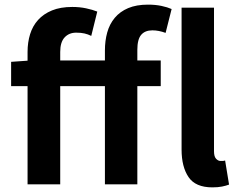

<svg xmlns="http://www.w3.org/2000/svg" viewBox="-20 -796 1029 829"><path d="M28 -424V-529L99 -534V-572Q99 -613 110 -648.5Q121 -684 144.5 -710Q168 -736 204.5 -751Q241 -766 292 -766Q324 -766 352 -760Q380 -754 400 -746L374 -641Q360 -648 345 -651.5Q330 -655 309 -655Q278 -655 259 -634.5Q240 -614 240 -572V-535H433V-578Q433 -620 443 -656Q453 -692 475.5 -719Q498 -746 533.5 -761Q569 -776 619 -776Q651 -776 677 -770.5Q703 -765 721 -757L695 -654Q665 -665 638 -665Q606 -665 589.5 -645.5Q573 -626 573 -581V-535H674V-424H573V0H433V-424H240V0H99V-424ZM904 -763V-143Q904 -120 913 -110.5Q922 -101 932 -101Q937 -101 941 -101Q945 -101 952 -103L969 1Q956 6 938.5 9.5Q921 13 897 13Q824 13 794 -31.5Q764 -76 764 -150V-763Z"/></svg>

Font: Kinto Sans
Style: Bold
Weight: 700
Designer: Authors: Ryoko NISHIZUKA  (kana & ideographs); Paul D. Hunt (Latin, Greek & Cyrillic); Wenlong ZHANG  (bopomofo); Sandol
Foundry: Adobe Systems Incorporated, ookami Inc.
Version: Version 0.001